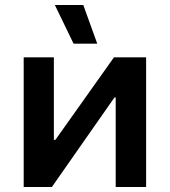

<svg xmlns="http://www.w3.org/2000/svg" viewBox="-20 -750 681 770"><path d="M275 -575H370L314 -730H200ZM75 0H188L439 -359H444V0H566V-520H437L202 -189H196V-520H75Z"/></svg>

Font: Fixel Display SemiBold
Style: Regular
Weight: 600
Designer: AlfaBravo + MacPaw
Foundry: Kyrylo Tkachov, Marchela Mozhyna, Serhii Makarenko, Maria Weinstein, Zakhar Kryvoshyya
Version: Version 1.211